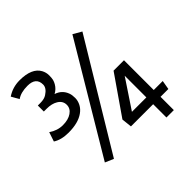

<svg xmlns="http://www.w3.org/2000/svg" viewBox="-219 -1054 1356 1356"><g transform="rotate(-45 459.0 -376.5)"><path d="M649.4 -802.7 712.9 -766.1 234.4 27.3 170.9 0ZM473.1 -126.5 672.9 -415H776.9V-117.7H866.7L855 -49.8H776.9V83H703.1V-49.8H481.4ZM703.1 -117.7V-334L559.1 -117.7ZM167.5 -769.5Q100.1 -769.5 62 -741.7L29.8 -798.8Q85.9 -836.4 155.3 -836.4Q277.8 -836.4 314.5 -767.6Q328.1 -741.7 328.1 -713.6Q328.1 -685.5 324 -670.2Q319.8 -654.8 311.5 -640.6Q293.9 -609.9 261.7 -592.8Q318.8 -574.2 338.4 -518.6Q345.2 -499.5 345.2 -470.7Q345.2 -441.9 331.1 -414.8Q316.9 -387.7 290 -368.7Q235.8 -329.6 139.2 -329.6Q66.4 -329.6 21 -359.4L44.4 -429.2Q93.3 -395.5 147.7 -395.5Q202.1 -395.5 235.6 -418.5Q269 -441.4 269 -478Q269 -517.1 232.4 -539.1Q199.7 -559.1 147.9 -559.1H120.6V-619.1H146.5Q185.1 -619.1 208 -634.3Q252 -662.6 252 -697.3Q252 -769.5 167.5 -769.5Z"/></g></svg>

Font: Duru Sans
Style: Regular
Weight: 400
Designer: Onur Yazõcõgil
Foundry: Onur Yazõcõgil
Version: Version 1.002